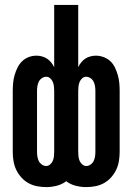

<svg xmlns="http://www.w3.org/2000/svg" viewBox="-20 -755 540 783"><path d="M169 8Q150 8 131.5 4.5Q113 1 96.5 -8Q80 -17 67 -31.5Q54 -46 46 -63Q38 -80 35 -98.5Q32 -117 32 -136V-384Q32 -400 33.5 -416.5Q35 -433 39.5 -448.5Q44 -464 51 -478.5Q58 -493 69.5 -504.5Q81 -516 96.5 -522Q112 -528 129 -528Q140 -528 151 -525Q162 -522 171.5 -516Q181 -510 188.5 -500.5Q196 -491 201 -481V-735H299V-481Q304 -492 311.5 -501Q319 -510 328 -516Q337 -522 348.5 -525Q360 -528 371 -528Q387 -528 403 -522Q419 -516 430.5 -505Q442 -494 449 -479Q456 -464 460.5 -448.5Q465 -433 466.5 -416.5Q468 -400 468 -384V-136Q468 -117 465 -98.5Q462 -80 454 -63Q446 -46 433 -31.5Q420 -17 403.5 -8Q387 1 368.5 4.5Q350 8 331 8Q310 8 288.5 2.5Q267 -3 250 -16Q233 -3 211.5 2.5Q190 8 169 8ZM332 -78Q341 -78 349.5 -84Q358 -90 362 -98.5Q366 -107 367.5 -116.5Q369 -126 369 -136V-384Q369 -394 367.5 -403.5Q366 -413 362 -421.5Q358 -430 349.5 -436Q341 -442 331 -442Q322 -442 315 -435.5Q308 -429 304.5 -420.5Q301 -412 300 -402.5Q299 -393 299 -384V-136Q299 -127 300 -117.5Q301 -108 304.5 -99.5Q308 -91 315.5 -84.5Q323 -78 332 -78ZM168 -78Q177 -78 184.5 -84.5Q192 -91 195.5 -99.5Q199 -108 200 -117.5Q201 -127 201 -136V-384Q201 -393 200 -402.5Q199 -412 195.5 -420.5Q192 -429 185 -435.5Q178 -442 169 -442Q159 -442 150.5 -436Q142 -430 138 -421.5Q134 -413 132.5 -403.5Q131 -394 131 -384V-136Q131 -126 132.5 -116.5Q134 -107 138 -98.5Q142 -90 150.5 -84Q159 -78 168 -78Z"/></svg>

Font: Iosevka Curly Semibold
Style: Regular
Weight: 600
Monospace: yes
Designer: Belleve Invis
Foundry: Belleve Invis
Version: Version 22.1.2; ttfautohint (v1.8.4)